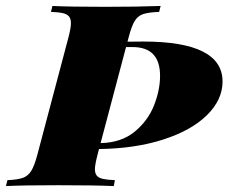

<svg xmlns="http://www.w3.org/2000/svg" viewBox="-68 -628 779 648"><path d="M252.4 -57.1Q252.4 -42.5 259 -34.9Q265.6 -27.3 279.8 -24.2Q293.9 -21 319.8 -20L315.9 0Q251.5 -2.9 128.9 -2.9Q10.7 -2.9 -47.9 0L-43 -20Q-8.3 -21.5 9.3 -27.8Q26.9 -34.2 37.6 -51.5Q48.3 -68.8 58.1 -106L163.1 -502Q171.4 -533.7 171.4 -549.8Q171.4 -564.9 164.6 -572.8Q157.7 -580.6 143.8 -583.7Q129.9 -586.9 104 -587.9L108.9 -607.9Q164.6 -605 286.1 -605Q398.9 -605 474.1 -607.9L469.2 -587.9Q432.1 -586.4 414.3 -580.1Q396.5 -573.7 386.2 -556.6Q376 -539.6 366.2 -502L362.3 -487.3L416 -487.8Q683.1 -487.8 683.1 -353Q683.1 -291 630.4 -239.3Q577.6 -187.5 482.7 -157Q387.7 -126.5 266.1 -125L261.2 -106Q252.4 -71.8 252.4 -57.1ZM357.4 -469.2 271.5 -145Q341.3 -146.5 386.2 -183.3Q431.2 -220.2 451.7 -272Q472.2 -323.7 472.2 -372.1Q472.2 -469.2 378.9 -469.2Z"/></svg>

Font: TypoPRO Playfair Display SC
Style: Italic
Weight: 900
Italic angle: -14°
Designer: Claus Eggers Sørensen
Foundry: Claus Eggers Sørensen
Version: Version 1.004;PS 001.004;hotconv 1.0.70;makeotf.lib2.5.58329